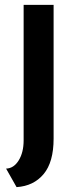

<svg xmlns="http://www.w3.org/2000/svg" viewBox="-20 -518 316 788"><path d="M48 250 5 174Q36.5 173 56.8 140.2Q77 107.5 77 58V-498H200V51Q200 147.5 159 196.5Q118 245.5 48 250Z"/></svg>

Font: Alatsi
Style: Regular
Weight: 400
Designer: Spyros Zevelakis, Eben Sorkin
Foundry: www.sorkintype.com
Version: Version 1.008; ttfautohint (v1.8.4.7-5d5b)